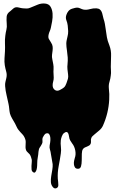

<svg xmlns="http://www.w3.org/2000/svg" viewBox="-20 -743 652 1083"><path d="M16 -304Q20 -322 15 -339.5Q10 -357 7 -375Q4 -395 5.5 -414.5Q7 -434 8 -454Q9 -477 8 -498.5Q7 -520 10 -542Q12 -559 16 -575Q20 -591 18 -609Q16 -631 17.5 -649Q19 -667 38 -680Q43 -684 50.5 -691Q58 -698 63 -700Q72 -704 86 -700.5Q100 -697 110 -696Q122 -695 131.5 -695Q141 -695 152 -700Q172 -708 192 -716.5Q212 -725 234 -723Q256 -721 265.5 -704.5Q275 -688 276.5 -666.5Q278 -645 274 -622.5Q270 -600 267 -587Q265 -577 260.5 -567Q256 -557 254 -547Q251 -532 255.5 -523.5Q260 -515 268 -503Q276 -491 277 -479.5Q278 -468 276.5 -457Q275 -446 273.5 -434Q272 -422 275 -409Q278 -393 280.5 -380.5Q283 -368 282 -351Q281 -339 282 -327.5Q283 -316 283 -305Q283 -293 280 -283Q277 -273 277 -262Q277 -245 289 -236Q301 -227 317 -235Q333 -243 341 -250Q349 -257 355 -274Q360 -287 363 -298Q366 -309 364 -323Q362 -338 360.5 -352.5Q359 -367 361 -382Q363 -402 362 -418.5Q361 -435 358 -455Q356 -469 355 -478.5Q354 -488 354 -497Q354 -506 356 -515.5Q358 -525 361 -538Q365 -552 364.5 -568Q364 -584 362 -599Q360 -615 354.5 -628.5Q349 -642 354 -658Q358 -671 366 -680.5Q374 -690 387 -694Q395 -696 401.5 -698Q408 -700 416 -700Q424 -700 433 -695.5Q442 -691 451 -689Q468 -686 487 -691.5Q506 -697 524 -696Q537 -695 543.5 -689.5Q550 -684 553.5 -676Q557 -668 559 -657.5Q561 -647 564 -637Q569 -623 571.5 -609Q574 -595 576 -580Q580 -552 583 -533Q586 -514 597 -487Q608 -458 606.5 -427.5Q605 -397 605 -366Q605 -355 606 -342.5Q607 -330 605 -319V-318Q603 -299 597.5 -281.5Q592 -264 594 -244Q596 -228 596.5 -212.5Q597 -197 596 -180Q592 -105 561 -35Q554 -19 539.5 -7Q525 5 512 16Q507 21 502 25Q497 29 495 36Q492 43 493 51Q494 59 492 66Q489 74 483.5 77.5Q478 81 471.5 83.5Q465 86 458.5 89Q452 92 448 98Q442 106 441.5 124.5Q441 143 441 162Q441 181 437 195Q433 209 420 209Q408 209 403 201.5Q398 194 397 184Q396 174 398 164Q400 154 402 148Q409 129 404.5 105.5Q400 82 387 66Q381 58 376 49Q371 40 370 30Q369 24 367.5 17.5Q366 11 363 6.5Q360 2 355 1.5Q350 1 342 7Q334 12 329 25.5Q324 39 323 48Q321 67 323.5 85.5Q326 104 323 123Q318 158 311 194Q304 230 306 265Q307 275 308 283Q309 291 309 301Q309 314 298 318.5Q287 323 278 312Q268 300 267 284Q266 268 269 250Q272 232 275 214.5Q278 197 277 183Q275 168 272 153.5Q269 139 267 125Q266 114 262 101.5Q258 89 260 78Q261 73 263 60Q265 47 264 34.5Q263 22 257.5 14Q252 6 239 10Q234 12 228.5 20Q223 28 221 33Q218 41 219.5 50.5Q221 60 217 68Q209 83 204 89.5Q199 96 197 113Q196 130 193 145.5Q190 161 190 177Q190 181 189.5 192Q189 203 186.5 213Q184 223 178.5 228.5Q173 234 164 226Q159 222 158 213Q157 204 157.5 193.5Q158 183 159 173Q160 163 159 157Q157 149 154.5 141.5Q152 134 147 127Q142 121 136 116Q130 111 127 104Q124 95 124 87.5Q124 80 124.5 72.5Q125 65 125 57Q125 49 122 41Q116 24 105 13Q94 2 83 -12Q77 -20 73.5 -28.5Q70 -37 65 -46Q57 -60 48.5 -74.5Q40 -89 36 -103Q33 -117 32 -130Q31 -143 28 -157Q23 -182 17 -206.5Q11 -231 9 -257Q8 -271 10.5 -280.5Q13 -290 16 -304Z"/></svg>

Font: Double Feature
Style: Regular
Weight: 400
Designer: David Shetterly
Foundry: David Shetterly
Version: Version 2.100 1997 initial release